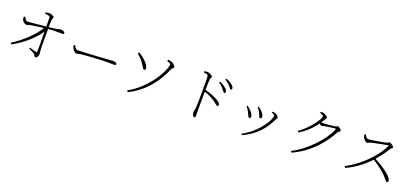

<svg xmlns="http://www.w3.org/2000/svg" viewBox="44 -1947 6822 3178"><g transform="rotate(20 3455.0 -358.0)"><path d="M115 -81Q177 -119 243 -170.5Q309 -222 370.5 -281Q432 -340 481.5 -401Q531 -462 559 -520L603 -521L601 -489Q575 -433 524 -372Q473 -311 407.5 -251.5Q342 -192 270.5 -142Q199 -92 132 -58ZM579 8Q569 8 563.5 -0.5Q558 -9 554 -19.5Q550 -30 542 -36Q522 -54 490 -68Q458 -82 435 -94L444 -112Q472 -105 505.5 -95.5Q539 -86 558 -82Q576 -79 577 -94Q579 -111 579.5 -150Q580 -189 579.5 -239Q579 -289 578.5 -341Q578 -393 577.5 -438Q577 -483 577 -510Q577 -545 576.5 -579.5Q576 -614 575.5 -643Q575 -672 575 -691Q575 -705 569 -709.5Q563 -714 549 -718Q536 -722 519.5 -724Q503 -726 486 -727L487 -751Q499 -753 515.5 -756Q532 -759 551 -759Q570 -759 590 -751.5Q610 -744 624 -734.5Q638 -725 638 -718Q638 -707 634.5 -700.5Q631 -694 627 -685Q623 -676 621 -656Q620 -640 619 -615Q618 -590 618 -564.5Q618 -539 618 -519Q618 -483 618 -434Q618 -385 618 -334Q618 -283 618.5 -238Q619 -193 620 -165Q621 -131 623 -112Q625 -93 626.5 -82.5Q628 -72 628 -63Q628 -47 621 -30.5Q614 -14 603 -3Q592 8 579 8ZM250 -449Q239 -449 223 -459Q207 -469 194 -483Q181 -497 177 -507Q173 -517 172 -533.5Q171 -550 171 -560L193 -568Q209 -537 222.5 -520.5Q236 -504 253 -505Q275 -505 317 -508.5Q359 -512 410 -517.5Q461 -523 511 -528Q561 -533 599 -536Q677 -544 719 -550.5Q761 -557 779.5 -561.5Q798 -566 804.5 -568.5Q811 -571 818 -571Q831 -571 844 -568Q857 -565 868.5 -559.5Q880 -554 887 -547Q894 -540 894 -531Q894 -524 889 -518Q884 -512 875 -512Q851 -512 813 -513Q775 -514 721 -512.5Q667 -511 594 -503Q527 -497 455.5 -486.5Q384 -476 334 -468Q303 -464 288 -456.5Q273 -449 250 -449Z M1195 -283Q1184 -283 1168 -295Q1152 -307 1138.5 -323.5Q1125 -340 1119 -354Q1114 -367 1111.5 -377.5Q1109 -388 1107 -401L1129 -408Q1138 -392 1147.5 -377Q1157 -362 1169.5 -352.5Q1182 -343 1200 -343Q1221 -343 1262 -344.5Q1303 -346 1355 -349Q1407 -352 1461.5 -355Q1516 -358 1565 -361Q1614 -364 1648 -366.5Q1682 -369 1692 -369Q1742 -372 1764.5 -375Q1787 -378 1806 -378Q1821 -378 1838 -374.5Q1855 -371 1866.5 -364Q1878 -357 1878 -346Q1878 -336 1872 -329.5Q1866 -323 1843 -323Q1818 -323 1789.5 -324Q1761 -325 1718 -325Q1701 -325 1658.5 -323.5Q1616 -322 1561 -319Q1506 -316 1450.5 -312.5Q1395 -309 1349.5 -306Q1304 -303 1282 -300Q1257 -297 1242.5 -293Q1228 -289 1218 -286Q1208 -283 1195 -283Z M2196 2Q2275 -42 2345.5 -98.5Q2416 -155 2475.5 -220Q2535 -285 2582.5 -352.5Q2630 -420 2663.5 -485.5Q2697 -551 2714 -610Q2719 -627 2718.5 -639Q2718 -651 2703.5 -661Q2689 -671 2651 -683L2661 -708Q2674 -707 2687.5 -704.5Q2701 -702 2717 -698Q2732 -695 2746 -686Q2760 -677 2772 -665.5Q2784 -654 2791 -643Q2798 -632 2798 -624Q2798 -615 2790.5 -609Q2783 -603 2774 -595.5Q2765 -588 2758 -572Q2706 -449 2629 -336Q2552 -223 2448.5 -130.5Q2345 -38 2214 25ZM2342 -415Q2330 -415 2320 -428.5Q2310 -442 2296.5 -466Q2283 -490 2260 -521Q2236 -554 2209 -582Q2182 -610 2152 -635L2169 -657Q2203 -638 2237 -611.5Q2271 -585 2300 -556Q2329 -527 2346.5 -498.5Q2364 -470 2365 -447Q2366 -433 2360 -424Q2354 -415 2342 -415Z M3720 -509Q3708 -509 3698 -525.5Q3688 -542 3671 -561Q3655 -580 3633.5 -600.5Q3612 -621 3580 -643L3595 -661Q3632 -644 3658 -627Q3684 -610 3701 -595Q3721 -578 3730 -562Q3739 -546 3739 -530Q3739 -520 3734 -514.5Q3729 -509 3720 -509ZM3387 39Q3375 39 3366.5 24.5Q3358 10 3353.5 -7.5Q3349 -25 3349 -34Q3349 -49 3354 -64Q3359 -79 3362 -106Q3365 -134 3366.5 -177Q3368 -220 3368.5 -268.5Q3369 -317 3369 -362Q3369 -407 3369 -438Q3369 -468 3369 -500.5Q3369 -533 3369 -564.5Q3369 -596 3368.5 -624Q3368 -652 3366 -671Q3365 -694 3348 -701Q3331 -708 3288 -712L3287 -735Q3305 -737 3317 -738.5Q3329 -740 3339 -740Q3354 -740 3370.5 -734.5Q3387 -729 3402.5 -721Q3418 -713 3427.5 -704Q3437 -695 3437 -687Q3437 -679 3433 -674Q3429 -669 3424.5 -661.5Q3420 -654 3418 -638Q3415 -610 3413.5 -572.5Q3412 -535 3411.5 -499Q3411 -463 3411 -437Q3411 -424 3410.5 -383.5Q3410 -343 3410 -288.5Q3410 -234 3409.5 -177Q3409 -120 3409 -73Q3409 -42 3410 -20.5Q3411 1 3411 15Q3411 27 3404.5 33Q3398 39 3387 39ZM3684 -267Q3677 -267 3669.5 -271.5Q3662 -276 3652.5 -284.5Q3643 -293 3629.5 -304.5Q3616 -316 3596 -329Q3557 -355 3509 -378Q3461 -401 3404 -420V-454Q3476 -435 3545 -407Q3614 -379 3656 -352Q3675 -339 3690.5 -323Q3706 -307 3706 -291Q3706 -282 3700.5 -274.5Q3695 -267 3684 -267ZM3802 -599Q3791 -599 3780.5 -615Q3770 -631 3753 -650Q3735 -669 3714.5 -686.5Q3694 -704 3662 -725L3676 -743Q3713 -728 3739.5 -712.5Q3766 -697 3783 -682Q3803 -666 3812 -650.5Q3821 -635 3821 -620Q3821 -609 3816 -604Q3811 -599 3802 -599Z M4218 29Q4300 -15 4365.5 -68Q4431 -121 4479.5 -177Q4528 -233 4561 -283.5Q4594 -334 4610 -373.5Q4626 -413 4626 -432Q4626 -443 4614.5 -452Q4603 -461 4571 -473L4577 -490Q4587 -489 4598 -489Q4609 -489 4621 -486Q4633 -483 4645 -475.5Q4657 -468 4668 -458Q4679 -448 4685.5 -438.5Q4692 -429 4692 -422Q4692 -411 4683.5 -404Q4675 -397 4667 -380Q4641 -322 4602.5 -262Q4564 -202 4511 -145.5Q4458 -89 4388.5 -39.5Q4319 10 4231 48ZM4252 -262Q4239 -262 4231.5 -273Q4224 -284 4217 -304Q4210 -324 4195 -350Q4184 -373 4170.5 -393Q4157 -413 4142 -430L4156 -442Q4175 -430 4192.5 -414Q4210 -398 4223 -384Q4249 -357 4261.5 -333.5Q4274 -310 4274 -291Q4274 -278 4268.5 -270Q4263 -262 4252 -262ZM4421 -318Q4409 -318 4402.5 -330Q4396 -342 4389.5 -361.5Q4383 -381 4371 -403Q4364 -416 4356 -429Q4348 -442 4339 -455Q4330 -468 4319 -481L4332 -491Q4354 -478 4371 -463Q4388 -448 4403 -431Q4422 -411 4434 -389Q4446 -367 4446 -345Q4446 -332 4439 -325Q4432 -318 4421 -318Z M5087 16Q5184 -34 5274.5 -104Q5365 -174 5441 -254.5Q5517 -335 5573.5 -416.5Q5630 -498 5658 -570Q5663 -584 5651 -584Q5643 -584 5620.5 -581.5Q5598 -579 5569.5 -575Q5541 -571 5515.5 -567.5Q5490 -564 5475 -561Q5459 -558 5444 -553.5Q5429 -549 5420 -549Q5409 -549 5394 -559.5Q5379 -570 5362 -583L5376 -603Q5391 -601 5402.5 -599.5Q5414 -598 5423 -598Q5443 -598 5474 -600Q5505 -602 5537 -605Q5569 -608 5594.5 -611Q5620 -614 5630 -615Q5652 -618 5658.5 -626Q5665 -634 5676 -634Q5684 -634 5696 -628Q5708 -622 5719 -613Q5730 -604 5737.5 -594.5Q5745 -585 5745 -577Q5745 -569 5737 -563.5Q5729 -558 5719 -551Q5709 -544 5702 -532Q5636 -409 5546.5 -301Q5457 -193 5346 -106Q5235 -19 5103 40ZM5080 -335Q5126 -366 5171 -407Q5216 -448 5255 -492Q5294 -536 5324 -577.5Q5354 -619 5371 -651.5Q5388 -684 5388 -700Q5388 -713 5369.5 -723Q5351 -733 5324 -743L5331 -764Q5344 -763 5358.5 -762Q5373 -761 5387 -756Q5401 -751 5417.5 -741.5Q5434 -732 5446 -722.5Q5458 -713 5458 -705Q5458 -693 5449 -682.5Q5440 -672 5429 -653Q5388 -581 5337 -519.5Q5286 -458 5226.5 -406.5Q5167 -355 5097 -313Z M6008 -52Q6078 -89 6147 -137Q6216 -185 6280 -241Q6344 -297 6399.5 -358.5Q6455 -420 6499.5 -484Q6544 -548 6573 -610Q6579 -625 6561 -622Q6530 -617 6489.5 -609Q6449 -601 6408.5 -592.5Q6368 -584 6333 -576.5Q6298 -569 6277 -564Q6262 -561 6254 -555.5Q6246 -550 6240 -545.5Q6234 -541 6223 -541Q6212 -541 6197 -551Q6182 -561 6169.5 -575Q6157 -589 6151 -599Q6147 -606 6142 -620.5Q6137 -635 6135 -656L6158 -665Q6165 -654 6173 -639.5Q6181 -625 6192.5 -614.5Q6204 -604 6220 -604Q6235 -604 6265.5 -608Q6296 -612 6334.5 -618Q6373 -624 6412 -631Q6451 -638 6483.5 -644.5Q6516 -651 6533 -656Q6543 -659 6549.5 -663.5Q6556 -668 6562 -672Q6568 -676 6574 -676Q6583 -676 6596.5 -669.5Q6610 -663 6623 -653Q6636 -643 6645 -633Q6654 -623 6654 -616Q6654 -608 6647.5 -602.5Q6641 -597 6632.5 -590.5Q6624 -584 6617 -573Q6600 -545 6573 -505Q6546 -465 6511.5 -420Q6477 -375 6437 -331Q6402 -293 6358.5 -252Q6315 -211 6263 -170.5Q6211 -130 6151 -93Q6091 -56 6024 -26ZM6753 -42Q6742 -42 6732.5 -53Q6723 -64 6707 -85Q6691 -106 6660 -137Q6621 -176 6581 -208Q6541 -240 6499.5 -268Q6458 -296 6412 -322L6433 -347Q6494 -316 6554.5 -279Q6615 -242 6665 -203.5Q6715 -165 6745 -130Q6775 -95 6775 -67Q6775 -56 6770 -49Q6765 -42 6753 -42Z"/></g></svg>

Font: Noto Serif JP ExtraLight ExtraLight
Style: Regular
Weight: 250
Version: Version 2.003-H1;hotconv 1.1.1;makeotfexe 2.6.0